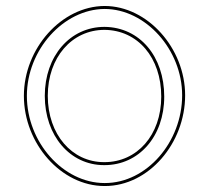

<svg xmlns="http://www.w3.org/2000/svg" viewBox="-20 -603 700 643"><path d="M60 -282C60 -122 185 20 330 20C330.5 20 331 20 331.5 20C477.9 20 600 -123.2 600 -283.9C600 -441.1 474.4 -583 330 -583C186 -582 60 -441 60 -282ZM140 -282C140 -411 221 -503 330 -503C441.3 -502 520 -410.1 520 -279.6C520 -149.9 438.3 -60 330 -60C329.4 -60 328.8 -60 328.3 -60C221.1 -60 140 -152.7 140 -282ZM70 -282C70 -436.2 192.7 -572 330 -573C467.8 -573 590 -436.4 590 -283.9C590 -127.7 471.2 10 331.5 10C331 10 330.7 10 330 10C191.7 10 70 -126.6 70 -282ZM130 -282C130 -148.6 214.5 -50 328.3 -50C328.8 -50 329.6 -50 330 -50C444.8 -50 530 -145.7 530 -279.6C530 -414 448 -511.9 330 -513C214.5 -513 130 -415.1 130 -282Z"/></svg>

Font: Nordica Advanced
Style: RegularOL
Weight: 300
Version: Version 1.07